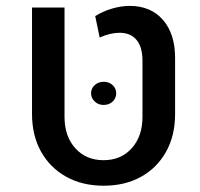

<svg xmlns="http://www.w3.org/2000/svg" viewBox="-20 -603 663 635"><path d="M322.8 11.2Q252 11.2 198.7 -18.6Q145.5 -48.3 115.7 -101.6Q85.9 -154.8 85.9 -225.6V-578.1H193.4V-216.3Q193.4 -152.3 229 -112.8Q264.6 -73.2 322.3 -73.2Q380.4 -73.2 415.8 -112.8Q451.2 -152.3 451.2 -216.3V-402.8Q451.2 -447.3 431.6 -470.9Q412.1 -494.6 375 -494.6Q359.9 -494.6 343 -490.5Q326.2 -486.3 309.6 -479L294.9 -549.8Q319.8 -565.4 350.3 -574.5Q380.9 -583.5 408.7 -583.5Q478.5 -583.5 518.8 -537.4Q559.1 -491.2 559.1 -411.1V-225.6Q559.1 -154.8 529.5 -101.6Q500 -48.3 447 -18.6Q394 11.2 322.8 11.2ZM322.8 -255.9Q305.2 -255.9 293.2 -267.3Q281.2 -278.8 281.2 -294.4Q281.2 -310.5 293.2 -321.5Q305.2 -332.5 322.8 -332.5Q340.8 -332.5 352.5 -321.5Q364.3 -310.5 364.3 -294.4Q364.3 -278.3 352.5 -267.1Q340.8 -255.9 322.8 -255.9Z"/></svg>

Font: Heebo Medium
Style: Regular
Weight: 500
Designer: Oded Ezer
Foundry: Ezer Type House
Version: Version 3.100